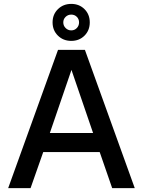

<svg xmlns="http://www.w3.org/2000/svg" viewBox="-20 -966 734 986"><path d="M22 0 278 -710H416L672 0H556L492 -185H202L137 0ZM236 -283H458L347 -607ZM346 -756Q305 -756 277.5 -783Q250 -810 250 -851Q250 -892 277.5 -919Q305 -946 346 -946Q387 -946 414 -919Q441 -892 441 -851Q441 -810 414 -783Q387 -756 346 -756ZM346 -810Q363 -810 374.5 -822Q386 -834 386 -851Q386 -868 374.5 -879.5Q363 -891 346 -891Q329 -891 317 -879.5Q305 -868 305 -851Q305 -834 317 -822Q329 -810 346 -810Z"/></svg>

Font: Geist Med
Style: Regular
Weight: 400
Designer: Basement.studio, Andrés Briganti, Mateo Zaragoza
Foundry: Basement.studio, Vercel, Andrés Briganti, Guido Ferreyra, Mateo Zaragoza
Version: Version 1.401